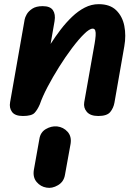

<svg xmlns="http://www.w3.org/2000/svg" viewBox="-20 -557 665 922"><path d="M452 0Q414 0 397 -19.8Q380 -39.5 384.5 -66L434.5 -348.5Q438 -369 439.2 -385Q440.5 -401 437.5 -410.2Q434.5 -419.5 425 -419.5Q410 -419.5 383.8 -393.8Q357.5 -368 326 -326.2Q294.5 -284.5 263.8 -235.5Q233 -186.5 208.2 -139.2Q183.5 -92 171 -55.5Q160 -30 146 -15Q132 0 90 0Q52 0 37.8 -19.5Q23.5 -39 28.5 -66L98.5 -464Q100 -473 108.2 -488Q116.5 -503 135 -515.2Q153.5 -527.5 185 -527.5Q221 -527.5 234.2 -508Q247.5 -488.5 242 -455.5L223 -346Q245.5 -381 271.2 -414.8Q297 -448.5 326 -476.2Q355 -504 387 -520.5Q419 -537 454 -537Q508 -537 538 -507.8Q568 -478.5 577 -432.5Q586 -386.5 577 -335L529.5 -63.5Q525 -38.5 509.5 -19.2Q494 0 452 0ZM203.5 344Q175 339.5 156 317Q137 294.5 142.5 259.5L169 111Q174 78 200.2 62.8Q226.5 47.5 254 50Q284.5 53.5 304.5 75.8Q324.5 98 319 133.5L292 282.5Q286.5 316 258.2 332.5Q230 349 203.5 344Z"/></svg>

Font: Edu QLD Hand
Style: Regular
Weight: 400
Designer: Tina and Corey Anderson, Eben Sorkin
Foundry: Sorkin Type Co.
Version: Version 2.000